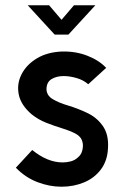

<svg xmlns="http://www.w3.org/2000/svg" viewBox="-20 -700 470 727"><path d="M40 -65 102 -132Q160 -85 217 -85Q233 -85 248 -89Q263 -93 274 -103Q288 -114 292 -132Q296 -150 292 -163Q287 -183 266 -194Q245 -205 215.5 -214Q186 -223 155.5 -235Q125 -247 100 -267Q59 -302 51 -342.5Q43 -383 62 -419.5Q81 -456 120.5 -479.5Q160 -503 216 -505Q268 -506 312 -488.5Q356 -471 382 -443L314 -381Q296 -397 270 -404.5Q244 -412 221 -412Q195 -412 176 -401Q157 -390 156 -364Q156 -339 179 -325Q202 -311 237.5 -300.5Q273 -290 309 -273Q346 -256 369 -223.5Q392 -191 389 -140Q387 -92 362.5 -59Q338 -26 298.5 -9.5Q259 7 213 7Q167 7 121.5 -10.5Q76 -28 40 -65ZM187 -569 85 -680H166L213 -625L260 -680H341L239 -569Z"/></svg>

Font: Kulim Park SemiBold
Style: Regular
Weight: 600
Designer: Noponies / Dale Sattler
Foundry: Noponies
Version: Version 1.000; ttfautohint (v1.8.3)